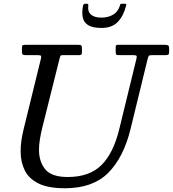

<svg xmlns="http://www.w3.org/2000/svg" viewBox="-20 -989 922 1024"><path d="M521.5 -840Q473.5 -840 450 -855Q426.5 -870 421.2 -896.8Q416 -923.5 423 -959.5Q425 -969 436.5 -969H443.5Q452 -969 451 -961Q446.5 -927.5 465.2 -911.2Q484 -895 520.5 -895Q555 -895 581 -909.5Q607 -924 618 -954.5Q620.5 -961.5 621.2 -965.2Q622 -969 631 -969H644.5Q652.5 -969 653.2 -966.8Q654 -964.5 652 -957Q639 -904.5 608.2 -872.2Q577.5 -840 521.5 -840ZM298 -678 206 -310Q198 -278 193 -247.5Q188 -217 188 -190Q188 -126.5 221.5 -85.8Q255 -45 341 -45Q456.5 -45 520.5 -108Q584.5 -171 616 -300L707.5 -675Q710.5 -687 708.2 -691Q706 -695 689.5 -695H612.5Q601.5 -695 599.2 -699Q597 -703 597 -714V-735Q597 -742.5 598.5 -746.2Q600 -750 607.5 -750H857.5Q871 -750 876.5 -747.2Q882 -744.5 882 -730V-712Q882 -701 878 -698Q874 -695 863.5 -695H794.5Q777.5 -695 774.2 -691.8Q771 -688.5 767.5 -675L676 -300Q638.5 -148 556.5 -66.5Q474.5 15 326 15Q237.5 15 186 -10.2Q134.5 -35.5 112.2 -80Q90 -124.5 90 -182Q90 -210 94.2 -239.5Q98.5 -269 106 -300L197.5 -673Q201 -686 199 -690.5Q197 -695 180.5 -695H115.5Q103 -695 100 -699.2Q97 -703.5 97 -715V-734Q97 -745 100.8 -747.5Q104.5 -750 115.5 -750H397.5Q410.5 -750 413.8 -746.2Q417 -742.5 417 -729V-710Q417 -701 414 -698Q411 -695 401.5 -695H317.5Q304.5 -695 302.5 -691.5Q300.5 -688 298 -678Z"/></svg>

Font: Besley*
Style: Italic
Weight: 400
Italic angle: -13°
Designer: Owen Earl
Foundry: indestructible type*
Version: Version 2.000; ttfautohint (v1.8.3)